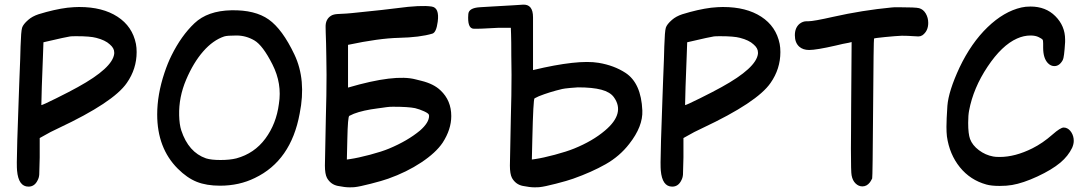

<svg xmlns="http://www.w3.org/2000/svg" viewBox="-20 -847 4669 822"><path d="M150 -173Q149 -113 148 -99.5Q147 -86 141 -75Q128 -48 102 -48Q59 -48 53 -117Q52 -126 52 -152Q52 -205 60 -422Q61 -452 63 -505.5Q65 -559 66.5 -594.5Q68 -630 68 -648Q70 -713 74.5 -728Q79 -743 101 -762Q118 -777 145 -786Q213 -807 269 -814Q299 -817 317 -817H320Q419 -817 483 -775.5Q547 -734 562 -659Q565 -643 565 -624Q565 -552 523 -492Q466 -409 232 -299Q193 -281 168 -266L150 -256ZM157 -397Q162 -397 220.5 -426Q279 -455 313 -474Q462 -556 469 -617V-623Q469 -641 450 -657Q431 -675 392 -685Q366 -692 307 -692Q286 -692 280 -691Q269 -690 166 -666L164 -609Q161 -526 159 -476Z M922 -52Q864 -52 822.5 -68.5Q781 -85 741 -125Q653 -213 653 -357Q653 -442 684 -535Q698 -577 714 -609Q756 -694 812.5 -747.5Q869 -801 970.5 -803Q1072 -805 1130.5 -763.5Q1189 -722 1240.5 -613.5Q1292 -505 1263 -361Q1226 -159 1071 -85Q1004 -52 922 -52ZM756 -289Q787 -195 862 -169Q884 -162 924 -162Q964 -162 992 -169Q1069 -190 1116 -253.5Q1163 -317 1174 -402Q1188 -489 1146.5 -571Q1105 -653 1069 -674Q1033 -695 992.5 -695Q952 -695 940 -691Q892 -675 850 -627Q808 -579 777 -506Q745 -431 747 -353Q748 -314 756 -289Z M1760 -507 1784 -501Q1837 -488 1866 -460Q1912 -417 1912 -350Q1912 -293 1875 -236Q1846 -193 1783.5 -151.5Q1721 -110 1642 -82Q1617 -73 1568 -60.5Q1519 -48 1500 -46Q1494 -45 1475.5 -45Q1457 -45 1426.5 -51Q1396 -57 1380 -85Q1371 -102 1371 -138Q1371 -157 1375 -341Q1378 -443 1378 -526Q1378 -542 1377.5 -569.5Q1377 -597 1377 -608Q1377 -633 1376 -661Q1375 -689 1374.5 -707Q1374 -725 1374 -731Q1373 -765 1398 -780Q1408 -786 1426 -787Q1471 -789 1487 -791Q1645 -807 1679 -812Q1782 -826 1828 -819Q1862 -814 1854 -754Q1848 -708 1831 -703Q1778 -687 1687 -685Q1602 -683 1470 -655Q1470 -597 1470 -472Q1671 -531 1760 -507ZM1465 -164 1479 -166Q1513 -171 1564 -184.5Q1615 -198 1646 -211Q1725 -244 1778 -288Q1817 -322 1817 -351Q1817 -354 1816 -356Q1814 -362 1795.5 -370.5Q1777 -379 1757 -384Q1727 -390 1664 -390Q1647 -390 1642 -389Q1640 -389 1633 -388Q1626 -387 1615.5 -385.5Q1605 -384 1597 -383Q1534 -375 1495 -360Q1482 -354 1475.5 -351Q1469 -348 1467 -250Z M2543 -578Q2609 -567 2658 -535Q2725 -491 2730 -374Q2733 -306 2674 -231Q2633 -178 2573 -144Q2513 -110 2434 -82Q2409 -73 2360 -60.5Q2311 -48 2292 -46Q2286 -45 2267.5 -45Q2249 -45 2218.5 -51Q2188 -57 2172 -85Q2163 -102 2163 -138Q2163 -157 2167 -341Q2170 -443 2170 -526Q2170 -542 2169.5 -569.5Q2169 -597 2169 -608Q2169 -673 2168 -701L2167 -728H2114Q2029 -723 2008 -724Q1980 -725 1985 -787Q1987 -813 2034 -816Q2051 -817 2084 -819Q2160 -823 2180 -824.5Q2200 -826 2218 -827Q2262 -830 2262 -773V-695Q2262 -629 2262 -547Q2454 -593 2543 -578ZM2257 -164 2271 -166Q2305 -171 2355.5 -184.5Q2406 -198 2438 -211Q2517 -243 2570 -288Q2658 -362 2608 -431Q2592 -453 2554.5 -463Q2517 -473 2454 -473Q2448 -473 2421.5 -470.5Q2395 -468 2387 -466Q2332 -453 2287 -435Q2274 -429 2268.5 -426Q2263 -423 2259 -250Z M2906 -173Q2905 -113 2904 -99.5Q2903 -86 2897 -75Q2884 -48 2858 -48Q2815 -48 2809 -117Q2808 -126 2808 -152Q2808 -205 2816 -422Q2817 -452 2819 -505.5Q2821 -559 2822.5 -594.5Q2824 -630 2824 -648Q2826 -713 2830.5 -728Q2835 -743 2857 -762Q2874 -777 2901 -786Q2969 -807 3025 -814Q3055 -817 3073 -817H3076Q3175 -817 3239 -775.5Q3303 -734 3318 -659Q3321 -643 3321 -624Q3321 -552 3279 -492Q3222 -409 2988 -299Q2949 -281 2924 -266L2906 -256ZM2913 -397Q2918 -397 2976.5 -426Q3035 -455 3069 -474Q3218 -556 3225 -617V-623Q3225 -641 3206 -657Q3187 -675 3148 -685Q3122 -692 3063 -692Q3042 -692 3036 -691Q3025 -690 2922 -666L2920 -609Q2917 -526 2915 -476Z M3614 -664Q3590 -660 3558 -652Q3475 -633 3444 -633Q3418 -633 3402 -647Q3383 -664 3383 -696Q3383 -728 3403 -745Q3417 -756 3433 -756H3437H3441Q3463 -756 3547 -775Q3672 -803 3797 -815Q3803 -816 3827 -816Q3901 -816 3915 -812Q3933 -807 3943.5 -789Q3954 -771 3954 -749Q3954 -714 3929 -696Q3921 -691 3912 -691Q3902 -691 3893 -692Q3865 -694 3841 -694Q3816 -693 3770 -688.5Q3724 -684 3722 -682Q3720 -680 3718 -384Q3716 -88 3714 -83Q3708 -71 3704 -66Q3691 -49 3672 -49Q3656 -49 3643 -61.5Q3630 -74 3626 -96Q3623 -108 3623 -210Q3623 -228 3623.5 -287Q3624 -346 3624 -389L3626 -667Z M4446 -661Q4446 -674 4443.5 -677.5Q4441 -681 4427 -688Q4413 -695 4392 -695Q4363 -695 4334 -682Q4269 -653 4208 -561.5Q4147 -470 4129 -374Q4125 -354 4125 -321Q4125 -274 4133 -252Q4143 -225 4171 -204Q4199 -183 4232 -177Q4241 -175 4260 -175Q4326 -175 4400 -212Q4444 -234 4486 -271Q4520 -301 4534 -301Q4539 -301 4542 -300Q4557 -296 4567 -280Q4577 -264 4577 -244Q4577 -230 4570 -214Q4553 -179 4520 -151Q4483 -120 4421.5 -91.5Q4360 -63 4313 -55Q4290 -51 4260 -51Q4224 -51 4203 -57Q4134 -76 4089.5 -131Q4045 -186 4034 -263Q4032 -281 4032 -304Q4032 -334 4036 -394Q4041 -457 4088 -558Q4138 -663 4208 -730.5Q4278 -798 4353 -815Q4370 -819 4392 -819Q4457 -819 4498 -778Q4540 -736 4540 -678V-667Q4536 -600 4530 -590Q4516 -564 4494 -564Q4479 -564 4467 -576Q4446 -597 4446 -643Z"/></svg>

Font: Chanighter Handwriting Cyr
Style: Regular
Weight: 400
Designer: Sin Chanighter
Version: Version 001.001